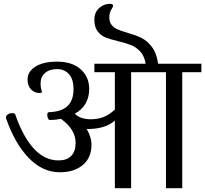

<svg xmlns="http://www.w3.org/2000/svg" viewBox="-20 -983 1072 1003"><path d="M1032 -650V-606H932V0H847V-606H665V0H580V-353Q530 -309 438 -309H433Q458 -265 458 -229Q458 -158 412 -120.5Q366 -83 293 -83Q202 -83 129.5 -158.5Q57 -234 12 -364Q11 -366 11 -369Q11 -379 21 -385.5Q31 -392 43 -392Q56 -392 59 -387Q99 -270 156 -207.5Q213 -145 286 -145Q329 -145 352 -168.5Q375 -192 375 -237Q375 -271 357 -301.5Q339 -332 299 -362Q265 -356 241 -356Q235 -356 231 -364Q227 -372 227 -382Q227 -397 236 -397Q300 -399 332 -428.5Q364 -458 364 -517Q364 -570 340 -596Q316 -622 279 -622Q238 -622 215 -601.5Q192 -581 192 -548Q192 -527 195.5 -517Q199 -507 199 -504Q199 -497 188 -497Q160 -497 142 -516Q124 -535 124 -568Q124 -609 165 -635Q206 -661 278 -661Q357 -661 401.5 -621Q446 -581 446 -518Q446 -476 427.5 -443Q409 -410 371 -389Q399 -360 455 -360Q491 -360 521.5 -372Q552 -384 580 -411V-606H473V-650H741Q734 -691 712.5 -714Q691 -737 664.5 -747.5Q638 -758 596 -768Q554 -778 530 -788Q506 -798 489.5 -820Q473 -842 473 -881Q473 -918 497.5 -940.5Q522 -963 554 -963Q571 -963 571 -952Q571 -949 561 -932Q551 -915 551 -893Q551 -868 563 -853Q575 -838 593 -830Q611 -822 645 -812Q690 -799 719.5 -784.5Q749 -770 773.5 -738Q798 -706 806 -650Z"/></svg>

Font: Kurale
Style: Regular
Weight: 400
Designer: Eduardo Rodriguez Tunni
Foundry: Eduardo Rodriguez Tunni
Version: Version 2.000